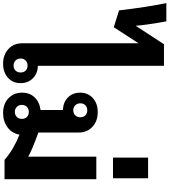

<svg xmlns="http://www.w3.org/2000/svg" viewBox="-14 -1108 1068 1209"><g transform="rotate(90 519.5 -504.0)"><path d="M439 -100Q439 -51 405 -20.5Q371 10 317 10Q260 10 224 -23.5Q188 -57 188 -110V-843L87 -687L-19 -720Q-40 -897 -65 -1018H50Q73 -890 78 -825L194 -1003H330V-209Q378 -208 408.5 -177.5Q439 -147 439 -100ZM372 -100Q372 -120 360 -132Q348 -144 328 -144Q309 -144 296.5 -132Q284 -120 284 -100Q284 -81 296.5 -68.5Q309 -56 328 -56Q348 -56 360 -68.5Q372 -81 372 -100Z M1044 -577V1H922Q890 -28 847.5 -52.5Q805 -77 763 -93Q756 -47 718 -18.5Q680 10 627 10Q570 10 534.5 -23.5Q499 -57 499 -110Q499 -157 528 -188Q557 -219 608 -226V-367Q560 -368 529.5 -398Q499 -428 499 -476Q499 -524 533 -555Q567 -586 621 -586Q678 -586 714 -552.5Q750 -519 750 -466V-212Q857 -174 902 -148V-577ZM610 -432Q630 -432 642 -444.5Q654 -457 654 -476Q654 -496 642 -508Q630 -520 610 -520Q591 -520 578.5 -508Q566 -496 566 -476Q566 -457 578.5 -444.5Q591 -432 610 -432ZM664 -108Q664 -128 652 -140Q640 -152 620 -152Q601 -152 588.5 -140Q576 -128 576 -108Q576 -89 588.5 -76.5Q601 -64 620 -64Q640 -64 652 -76.5Q664 -89 664 -108Z M908 -903H1038V-682H908Z"/></g></svg>

Font: Sarabun ExtraBold
Style: Regular
Weight: 800
Version: Version 1.000; ttfautohint (v1.6)